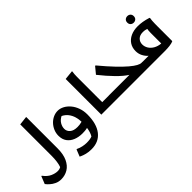

<svg xmlns="http://www.w3.org/2000/svg" viewBox="-1 -1668 2836 2836"><g transform="rotate(-45 1417.5 -250.0)"><path d="M18 16Q68 83 125.5 109Q183 135 233 135Q271 135 300 118Q314 81 321.5 26.5Q329 -28 329 -85V-745L459 -760H469V-107Q469 18 431 99Q393 180 329 219Q265 258 186 258Q132 258 87.5 237Q43 216 11.5 187Q-20 158 -38 134L9 16Z M817 260Q756 260 710 248Q664 236 638.5 224Q613 212 613 212L656 104H666Q706 124 751 133Q796 142 831 142Q868 142 895 138Q922 134 946 125Q979 72 990 -11Q963 -4 936 -2Q909 0 886 0Q808 0 745 -25.5Q682 -51 645.5 -101.5Q609 -152 609 -227Q609 -282 630 -331Q651 -380 686.5 -417.5Q722 -455 767.5 -476Q813 -497 861 -497Q912 -497 961 -471Q1010 -445 1049.5 -398Q1089 -351 1112 -287Q1135 -223 1135 -148Q1135 48 1051.5 154Q968 260 817 260ZM742 -239Q742 -189 782 -154Q822 -119 901 -119Q921 -119 946.5 -122Q972 -125 997 -132Q997 -185 981.5 -237.5Q966 -290 933.5 -332.5Q901 -375 848 -401Q794 -373 768 -329Q742 -285 742 -239Z M1278 -745 1425 -760 1426 -752Q1422 -734 1420.5 -707Q1419 -680 1418.5 -652Q1418 -624 1418 -604V-121H1556V-20L1536 0H1278Z M1536 0V-102L1556 -122H1987Q1913 -169 1823.5 -260Q1734 -351 1638 -472L1722 -574H1732Q1842 -442 1926 -354.5Q2010 -267 2070.5 -216Q2131 -165 2171.5 -143.5Q2212 -122 2236 -122H2259V-20L2239 0Z M2239 -121H2386Q2348 -154 2323.5 -201.5Q2299 -249 2299 -306Q2299 -378 2334 -431.5Q2369 -485 2432.5 -514.5Q2496 -544 2580 -544Q2628 -544 2680 -535.5Q2732 -527 2792 -508L2796 -500Q2792 -482 2790 -451.5Q2788 -421 2787.5 -390.5Q2787 -360 2787 -340V-32L2783 -24Q2753 -12 2708 -6Q2663 0 2600 0H2219V-101ZM2438 -306Q2438 -260 2463 -219Q2488 -178 2535 -150.5Q2582 -123 2647 -117V-334Q2647 -359 2648.5 -379Q2650 -399 2653 -416Q2637 -421 2618.5 -425Q2600 -429 2572 -429Q2509 -429 2473.5 -394Q2438 -359 2438 -306ZM2578 -622Q2549 -622 2529.5 -640Q2510 -658 2510 -690Q2510 -722 2529.5 -740Q2549 -758 2578 -758Q2607 -758 2626.5 -740Q2646 -722 2646 -690Q2646 -658 2626.5 -640Q2607 -622 2578 -622Z"/></g></svg>

Font: Kufam SemiBold
Style: Regular
Weight: 600
Designer: Wael Morcos, Artur Schmal
Foundry: Original Type
Version: Version 1.300; ttfautohint (v1.8.3)